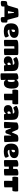

<svg xmlns="http://www.w3.org/2000/svg" viewBox="3490 -4118 774 7793"><g transform="rotate(90 3876.5 -222.0)"><path d="M478 -403.8 430.2 -158.2 528.8 -157.2 502.9 -403.8ZM673.8 -16.1H246.1L242.2 79.1Q242.2 90.8 231.2 101.3Q220.2 111.8 199.2 118.2Q154.3 131.8 97.2 131.8Q43.9 131.8 26.9 111.8Q15.6 96.2 17.1 75.2L22.9 -47.9Q25.9 -86.9 43.5 -106Q61 -125 98.1 -125Q130.4 -125 158.2 -131.8Q195.3 -140.6 206.1 -168Q216.3 -194.3 227.5 -231.7Q238.8 -269 256.6 -329.3Q274.4 -389.6 290 -439.9Q298.3 -465.8 307.4 -496.1Q316.4 -526.4 321 -540.5Q325.7 -554.7 327.1 -557.1Q327.6 -563.5 354.7 -570.6Q381.8 -577.6 413.1 -580.1Q484.9 -586.9 580.1 -586.9Q665.5 -586.9 672.9 -557.1Q689.5 -504.9 786.1 -143.1Q831.5 -135.3 874 -128.9Q899.9 -121.6 897 -65.9L893.1 71.8Q893.1 100.6 853.5 117.7Q814 134.8 750 134.8Q699.7 134.8 685.1 111.8Q673.8 93.3 673.8 83Z M1281.7 -386.2Q1281.7 -414.1 1267.3 -430.9Q1252.9 -447.8 1230.5 -446.8Q1213.4 -446.3 1201.4 -434.1Q1189.5 -421.9 1185.5 -404.8Q1181.6 -386.7 1180.7 -339.8L1179.7 -304.2H1189.5Q1232.4 -304.2 1257.1 -328.9Q1281.7 -353.5 1281.7 -386.2ZM1220.7 -217.8 1181.6 -216.8Q1184.6 -181.2 1206.3 -164.1Q1228 -147 1263.7 -147.9Q1327.6 -147.9 1367.7 -167Q1385.7 -175.3 1409.7 -184.1Q1433.6 -192.9 1436.5 -192.9Q1451.7 -192.9 1475.6 -147Q1499.5 -104 1499.5 -67.9Q1498 -29.3 1418.5 -9.8Q1336.9 9.8 1237.8 9.8Q1123 9.8 1047.9 -32.2Q960.9 -85.9 937.5 -186Q927.7 -227.1 927.7 -277.8Q927.7 -368.7 950.7 -428.2Q973.6 -487.8 1022.5 -525.9Q1066.9 -561 1124.3 -575Q1181.6 -588.9 1264.6 -588.9Q1517.6 -588.9 1517.6 -413.1Q1517.6 -318.4 1443.6 -270Q1369.6 -221.7 1220.7 -217.8Z M1597.7 -23.9V-502.9Q1597.7 -541 1646.5 -559.1Q1692.9 -577.6 1831.5 -579.1H2109.4Q2216.8 -580.6 2216.8 -537.1V-23.9Q2216.8 -10.3 2158.7 -2.9Q2104 3.9 2043.5 3.9Q2006.3 3.9 1986.8 1Q1967.3 -2 1960.4 -7.6Q1953.6 -13.2 1953.6 -23.9V-421.9L1859.4 -414.1V-23.9Q1859.4 -10.3 1803.7 -2.9Q1752 3.9 1688.5 3.9Q1650.4 3.9 1630.6 1Q1610.8 -2 1604.2 -7.6Q1597.7 -13.2 1597.7 -23.9Z M2454.1 8.8Q2366.2 8.8 2316.2 -34.2Q2266.1 -77.1 2266.1 -165Q2266.1 -207 2281.2 -239.3Q2296.4 -271.5 2323.5 -293Q2350.6 -314.5 2391.4 -328.4Q2432.1 -342.3 2480.7 -348.1Q2529.3 -354 2590.3 -354H2608.4Q2608.4 -387.7 2585.7 -405.3Q2563 -422.9 2530.3 -422.9Q2505.4 -422.9 2470.9 -410.9Q2436.5 -398.9 2410.9 -387Q2385.3 -375 2382.3 -375Q2369.6 -375 2349.9 -397.7Q2330.1 -420.4 2314.7 -451.9Q2299.3 -483.4 2299.3 -505.9Q2299.3 -512.2 2312.7 -522.2Q2326.2 -532.2 2352.1 -543.7Q2377.9 -555.2 2410.2 -565.4Q2442.4 -575.7 2484.9 -582.3Q2527.3 -588.9 2569.3 -588.9Q2630.9 -588.9 2685.5 -578.1Q2738.3 -566.9 2773.4 -546.6Q2808.6 -526.4 2828.6 -494.1Q2848.6 -461.9 2856.7 -421.9Q2864.7 -381.8 2865.2 -325.2V-129.9Q2865.2 -101.6 2867.2 -77.1Q2868.7 -64 2870.6 -50.5Q2872.6 -37.1 2874 -29.8Q2875.5 -22.5 2875.5 -21Q2875.5 -12.7 2862.3 -7.3Q2849.1 -2 2821 0Q2793 2 2773.2 2.4Q2753.4 2.9 2717.3 2.9Q2673.3 2.9 2658 1.2Q2642.6 -0.5 2636.2 -6.1Q2629.9 -11.7 2628.4 -27.8L2623.5 -71.8H2609.4Q2554.2 8.8 2454.1 8.8ZM2619.1 -162.1 2615.2 -272Q2575.2 -272 2547.9 -252Q2520.5 -231.9 2520.5 -196.8Q2520.5 -166 2533.4 -151.1Q2546.4 -136.2 2568.4 -136.2Q2579.1 -136.2 2591.8 -142.1Q2604.5 -147.9 2611.8 -154.1Q2619.1 -160.2 2619.1 -162.1Z M3251 -147.9Q3276.9 -147.9 3292.5 -183.1Q3308.1 -218.3 3308.1 -293.9Q3308.1 -360.8 3296.1 -397.5Q3284.2 -434.1 3266.1 -434.1Q3249.5 -434.1 3235.8 -429Q3222.2 -423.8 3222.2 -415V-160.2Q3229 -147.9 3251 -147.9ZM3384.8 -588.9Q3439.5 -588.9 3474.9 -574.7Q3510.3 -560.5 3531.7 -528.8Q3556.2 -494.1 3566.2 -442.9Q3576.2 -391.6 3576.2 -303.2Q3576.2 -258.8 3570.8 -218.3Q3565.4 -177.7 3550.8 -135.7Q3536.1 -93.8 3513.4 -63.2Q3490.7 -32.7 3453.1 -13.4Q3415.5 5.9 3366.7 5.9Q3312.5 5.9 3282.7 -8.5Q3252.9 -22.9 3227.1 -64L3217.8 -63Q3225.1 -25.4 3225.1 14.2V121.1Q3225.1 130.4 3167.5 137.7Q3109.9 145 3053.7 145Q2998.5 145 2978.3 139.6Q2958 134.3 2958 121.1V-519Q2958 -542 3020 -561Q3082 -580.1 3134.8 -580.1Q3194.8 -580.1 3202.1 -551.8L3211.9 -507.8H3219.7Q3259.3 -554.7 3298.6 -571.8Q3337.9 -588.9 3384.8 -588.9Z M3783.7 -19 3785.2 -337.9H3642.1Q3630.4 -337.9 3623 -364.5Q3615.7 -391.1 3615.7 -439.9Q3615.7 -486.8 3627 -530.8Q3638.7 -573.2 3657.7 -573.2H4193.8Q4207.5 -573.2 4212.6 -549.1Q4217.8 -524.9 4217.8 -474.1Q4217.8 -424.3 4208 -381.8Q4197.8 -337.9 4178.7 -337.9H4049.8L4048.8 -19Q4048.8 -7.8 3989.7 -2Q3931.2 3.9 3873 3.9Q3817.4 3.9 3798.8 -1Q3783.7 -5.4 3783.7 -19Z M4434.6 8.8Q4346.7 8.8 4296.6 -34.2Q4246.6 -77.1 4246.6 -165Q4246.6 -207 4261.7 -239.3Q4276.9 -271.5 4304 -293Q4331.1 -314.5 4371.8 -328.4Q4412.6 -342.3 4461.2 -348.1Q4509.8 -354 4570.8 -354H4588.9Q4588.9 -387.7 4566.2 -405.3Q4543.5 -422.9 4510.7 -422.9Q4485.8 -422.9 4451.4 -410.9Q4417 -398.9 4391.4 -387Q4365.7 -375 4362.8 -375Q4350.1 -375 4330.3 -397.7Q4310.5 -420.4 4295.2 -451.9Q4279.8 -483.4 4279.8 -505.9Q4279.8 -512.2 4293.2 -522.2Q4306.6 -532.2 4332.5 -543.7Q4358.4 -555.2 4390.6 -565.4Q4422.9 -575.7 4465.3 -582.3Q4507.8 -588.9 4549.8 -588.9Q4611.3 -588.9 4666 -578.1Q4718.8 -566.9 4753.9 -546.6Q4789.1 -526.4 4809.1 -494.1Q4829.1 -461.9 4837.2 -421.9Q4845.2 -381.8 4845.7 -325.2V-129.9Q4845.7 -101.6 4847.7 -77.1Q4849.1 -64 4851.1 -50.5Q4853 -37.1 4854.5 -29.8Q4856 -22.5 4856 -21Q4856 -12.7 4842.8 -7.3Q4829.6 -2 4801.5 0Q4773.4 2 4753.7 2.4Q4733.9 2.9 4697.8 2.9Q4653.8 2.9 4638.4 1.2Q4623 -0.5 4616.7 -6.1Q4610.4 -11.7 4608.9 -27.8L4604 -71.8H4589.8Q4534.7 8.8 4434.6 8.8ZM4599.6 -162.1 4595.7 -272Q4555.7 -272 4528.3 -252Q4501 -231.9 4501 -196.8Q4501 -166 4513.9 -151.1Q4526.9 -136.2 4548.8 -136.2Q4559.6 -136.2 4572.3 -142.1Q4585 -147.9 4592.3 -154.1Q4599.6 -160.2 4599.6 -162.1Z M5729.5 -529.8 5748.5 -24.9Q5748.5 -11.2 5694.3 -3.9Q5643.6 2.9 5560.5 2.9Q5480.5 2.9 5480.5 -24.9Q5479 -183.6 5481.4 -284.2L5467.3 -286.1L5394.5 -83Q5385.3 -65.9 5372.8 -60.5Q5360.4 -55.2 5330.6 -55.2Q5303.2 -55.2 5291 -61Q5278.8 -66.9 5269.5 -83L5182.6 -286.1L5167.5 -284.2Q5177.7 -204.1 5180.2 -171.9Q5185.1 -114.3 5183.6 -24.9Q5183.6 0 5074.2 2.9H5005.4Q4960.9 2.9 4944.3 -2.9Q4928.2 -9.8 4928.2 -24.9L4952.6 -520Q4954.1 -536.6 4986.8 -552Q5019.5 -567.4 5059.3 -575.2Q5099.1 -583 5129.4 -583Q5181.2 -583 5208 -573.5Q5234.9 -564 5248.5 -536.1L5340.3 -319.8H5356.4L5448.2 -525.9Q5457.5 -549.8 5503.9 -565.4Q5550.3 -581.1 5618.2 -581.1Q5653.3 -581.1 5676.8 -576.9Q5700.2 -572.8 5710.9 -564.9Q5721.7 -557.1 5725.6 -549.1Q5729.5 -541 5729.5 -529.8Z M6162.1 -386.2Q6162.1 -414.1 6147.7 -430.9Q6133.3 -447.8 6110.8 -446.8Q6093.8 -446.3 6081.8 -434.1Q6069.8 -421.9 6065.9 -404.8Q6062 -386.7 6061 -339.8L6060.1 -304.2H6069.8Q6112.8 -304.2 6137.5 -328.9Q6162.1 -353.5 6162.1 -386.2ZM6101.1 -217.8 6062 -216.8Q6064.9 -181.2 6086.7 -164.1Q6108.4 -147 6144 -147.9Q6208 -147.9 6248 -167Q6266.1 -175.3 6290 -184.1Q6314 -192.9 6316.9 -192.9Q6332 -192.9 6356 -147Q6379.9 -104 6379.9 -67.9Q6378.4 -29.3 6298.8 -9.8Q6217.3 9.8 6118.2 9.8Q6003.4 9.8 5928.2 -32.2Q5841.3 -85.9 5817.9 -186Q5808.1 -227.1 5808.1 -277.8Q5808.1 -368.7 5831.1 -428.2Q5854 -487.8 5902.8 -525.9Q5947.3 -561 6004.6 -575Q6062 -588.9 6145 -588.9Q6397.9 -588.9 6397.9 -413.1Q6397.9 -318.4 6324 -270Q6250 -221.7 6101.1 -217.8Z M6478 -23.9V-518.1Q6478 -541.5 6532.7 -561Q6586.4 -580.1 6652.8 -580.1Q6743.2 -580.1 6743.2 -538.1V-368.2H6836.9V-518.1Q6836.9 -541.5 6892.1 -561Q6945.8 -580.1 7011.7 -580.1Q7102.1 -580.1 7102.1 -538.1V-23.9Q7102.1 -10.3 7043.9 -2.9Q6989.3 3.9 6927.7 3.9Q6889.6 3.9 6869.9 1Q6850.1 -2 6843.5 -7.6Q6836.9 -13.2 6836.9 -23.9V-193.8H6743.2V-23.9Q6743.2 -10.3 6685.1 -2.9Q6631.8 3.9 6568.8 3.9Q6530.8 3.9 6511 1Q6491.2 -2 6484.6 -7.6Q6478 -13.2 6478 -23.9Z M7319.3 -19 7320.8 -337.9H7177.7Q7166 -337.9 7158.7 -364.5Q7151.4 -391.1 7151.4 -439.9Q7151.4 -486.8 7162.6 -530.8Q7174.3 -573.2 7193.4 -573.2H7729.5Q7743.2 -573.2 7748.3 -549.1Q7753.4 -524.9 7753.4 -474.1Q7753.4 -424.3 7743.7 -381.8Q7733.4 -337.9 7714.4 -337.9H7585.4L7584.5 -19Q7584.5 -7.8 7525.4 -2Q7466.8 3.9 7408.7 3.9Q7353 3.9 7334.5 -1Q7319.3 -5.4 7319.3 -19Z"/></g></svg>

Font: GGS TheRock Black
Style: Regular
Weight: 900
Designer: Rodrigo Fuenzalida (2012); Goodgame Studios (2014)
Foundry: Rodrigo Fuenzalida,2012;  GGS,2014
Version: Version 1.002 | FøM Mod